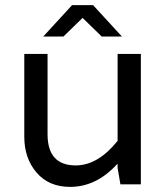

<svg xmlns="http://www.w3.org/2000/svg" viewBox="-20 -721 650 751"><path d="M254 10Q171 10 123 -46Q75 -102 75 -186V-510H166V-196Q166 -74 276 -74Q363 -74 440 -170V-510H531V0H451L440 -64V-79H438Q357 10 254 10ZM344 -701 457 -578H378L303 -651L228 -578H149L262 -701Z"/></svg>

Font: Varela
Style: Regular
Weight: 400
Designer: Joe Prince
Foundry: Joe Prince
Version: Version 1.000